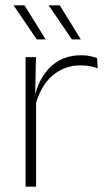

<svg xmlns="http://www.w3.org/2000/svg" viewBox="-20 -701 404 721"><path d="M112.5 -305 99.5 -334 110 -337.5Q126.5 -409.5 171.5 -451.5Q216.5 -493.5 284.5 -493.5Q304 -493.5 319 -490.2Q334 -487 344.5 -483L347 -444Q334.5 -449.5 318 -452.5Q301.5 -455.5 282 -455.5Q222.5 -455.5 177.5 -417.5Q132.5 -379.5 112.5 -305ZM76 0V-486.5H115L112 -338L115.5 -334.5V0ZM72 -681 151.5 -553H118L31 -681ZM204.5 -681 283.5 -553H250L163 -680.5V-681Z"/></svg>

Font: Anek Latin Medium ExtraLight
Style: Regular
Weight: 250
Version: Version 1.003